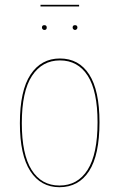

<svg xmlns="http://www.w3.org/2000/svg" viewBox="-20 -772 498 801"><path d="M395 -262Q395 -125 351.5 -58Q308 9 228 9Q150 9 106.5 -58Q63 -125 63 -258Q63 -394 107.5 -461Q152 -528 230 -528Q309 -528 352 -461.5Q395 -395 395 -262ZM71 -258Q71 -128 112 -63Q153 2 228 2Q304 2 345.5 -63.5Q387 -129 387 -262Q387 -392 346 -456Q305 -520 230 -520Q156 -520 113.5 -455.5Q71 -391 71 -258ZM175 -657Q175 -647 165 -647Q161 -647 158 -650Q155 -653 155 -657Q155 -667 165 -667Q175 -667 175 -657ZM303 -657Q303 -653 300 -650Q297 -647 293 -647Q289 -647 286 -650Q283 -653 283 -657Q283 -667 293 -667Q303 -667 303 -657ZM149 -745V-752H310V-745Z"/></svg>

Font: Fira Sans Compressed Eight
Style: Regular
Weight: 100
Width: 1
Designer: bBox Type GmbH & Carrois Corporate GbR & Edenspiekermann AG
Foundry: bBox Type GmbH & Carrois Corporate GbR & Edenspiekermann AG
Version: Version 4.301